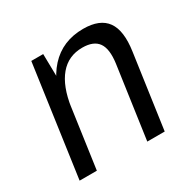

<svg xmlns="http://www.w3.org/2000/svg" viewBox="-127 -679 816 811"><g transform="rotate(-30 281.5 -274.0)"><path d="M420 -352Q429 -419 407 -450Q385 -481 330 -481Q262 -481 220 -431Q178 -381 164 -285L118 -217L127 -278Q146 -410 209 -479Q272 -548 373 -548Q454 -548 487 -502Q520 -456 506 -360L455 0H370ZM116 -540H174L177 -375L124 0H40Z"/></g></svg>

Font: Pathway Extreme SemiCondensed
Style: Italic
Weight: 400
Width: 4
Italic angle: -8°
Version: Version 1.001;gftools[0.9.26]